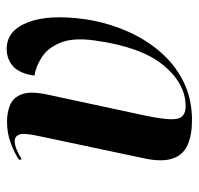

<svg xmlns="http://www.w3.org/2000/svg" viewBox="-30 -554 594 574"><g transform="rotate(-90 267.0 -267.0)"><path d="M194 10Q151 10 121 -3Q91 -16 80 -48Q69 -80 81 -135L146 -442Q157 -491 152 -505.5Q147 -520 132 -520Q111 -520 78 -499L76 -507Q97 -521 126.5 -532Q156 -543 190 -543Q219 -543 241 -533.5Q263 -524 272.5 -498Q282 -472 271 -421L208 -128Q198 -79 197.5 -53.5Q197 -28 207 -18.5Q217 -9 236 -9Q304 -9 359 -75.5Q414 -142 433 -281Q442 -345 426.5 -383Q411 -421 383 -439Q355 -457 328 -461Q334 -505 355.5 -524.5Q377 -544 408 -544Q463 -544 487.5 -480Q512 -416 496 -306Q487 -247 463.5 -190.5Q440 -134 402 -88.5Q364 -43 312 -16.5Q260 10 194 10Z"/></g></svg>

Font: Noto Serif Display ExtraCondensed
Style: Bold Italic
Weight: 700
Width: 2
Italic angle: -12°
Designer: Monotype Design Team
Foundry: Monotype Imaging Inc.
Version: Version 2.009